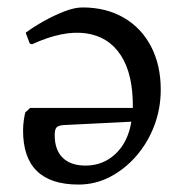

<svg xmlns="http://www.w3.org/2000/svg" viewBox="-20 -484 488 516"><path d="M202 -464Q265 -464 312.5 -436.5Q360 -409 386 -359Q412 -309 412 -243Q412 -192 394.5 -146Q377 -100 346 -64.5Q315 -29 275.5 -8.5Q236 12 191 12Q42 12 42 -133Q42 -147 44 -161Q46 -175 48 -182L61 -194H337Q338 -284 305 -335Q272 -386 210.5 -394.5Q149 -403 66 -365L60 -367L49 -396Q69 -411 96.5 -426.5Q124 -442 152 -453Q180 -464 202 -464ZM333 -157 152 -148Q137 -147 132 -141.5Q127 -136 127 -121Q127 -81 148.5 -60Q170 -39 210 -39Q257 -39 290.5 -70.5Q324 -102 333 -157Z"/></svg>

Font: Alegreya
Style: Regular
Weight: 400
Designer: Juan Pablo del Peral
Foundry: Huerta Tipografica
Version: Version 2.009